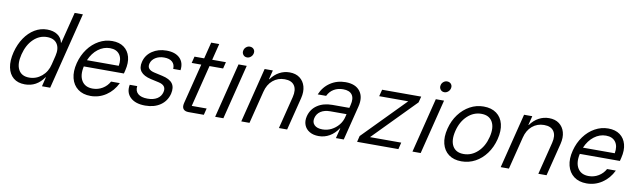

<svg xmlns="http://www.w3.org/2000/svg" viewBox="-42 -1208 5726 1725"><g transform="rotate(10 2821.0 -345.0)"><path d="M202.5 10Q137.5 10 97.5 -23.3Q57.5 -56.7 45.4 -116.7Q33.3 -176.7 53.3 -257.5Q73.3 -334.2 112.1 -390.8Q150.8 -447.5 203.3 -478.8Q255.8 -510 315.8 -510Q373.3 -510 410.8 -484.6Q448.3 -459.2 457.5 -415H460.8L532.5 -700H607.5L432.5 0H357.5L378.3 -85H375Q310 10 202.5 10ZM230 -56.7Q294.2 -56.7 344.2 -98.8Q394.2 -140.8 410 -209.2L430 -290.8Q446.7 -360 418.8 -401.7Q390.8 -443.3 326.7 -443.3Q256.7 -443.3 202.9 -391.2Q149.2 -339.2 126.7 -250Q104.2 -160.8 132.1 -108.8Q160 -56.7 230 -56.7Z M801.7 10Q731.7 10 685.8 -24.6Q640 -59.2 624.6 -120Q609.2 -180.8 629.2 -259.2Q648.3 -333.3 690 -390Q731.7 -446.7 788.8 -478.3Q845.8 -510 910 -510Q975 -510 1016.7 -479.6Q1058.3 -449.2 1072.9 -395.4Q1087.5 -341.7 1070 -270.8L1062.5 -240.8H696.7Q678.3 -157.5 709.2 -107.9Q740 -58.3 809.2 -58.3Q857.5 -58.3 898.3 -82.9Q939.2 -107.5 961.7 -149.2H1041.7Q1005.8 -75 942.1 -32.5Q878.3 10 801.7 10ZM715 -300.8H1005Q1016.7 -366.7 988.3 -405Q960 -443.3 900.8 -443.3Q842.5 -443.3 792.9 -405.4Q743.3 -367.5 715 -300.8Z M1300 10Q1210.8 10 1164.6 -33.8Q1118.3 -77.5 1131.7 -150H1200Q1194.2 -105 1222.9 -80Q1251.7 -55 1310 -55Q1363.3 -55 1397.5 -76.2Q1431.7 -97.5 1441.7 -136.7Q1458.3 -200 1385.8 -216.7L1310.8 -233.3Q1176.7 -263.3 1204.2 -371.7Q1219.2 -435 1274.2 -472.5Q1329.2 -510 1405 -510Q1485 -510 1526.7 -468.8Q1568.3 -427.5 1558.3 -358.3H1491.7Q1494.2 -399.2 1468.8 -422.1Q1443.3 -445 1394.2 -445Q1348.3 -445 1315.4 -424.2Q1282.5 -403.3 1273.3 -369.2Q1265.8 -340.8 1280 -322.9Q1294.2 -305 1330 -296.7L1405 -280Q1474.2 -265 1500 -229.6Q1525.8 -194.2 1511.7 -135Q1494.2 -66.7 1438.3 -28.3Q1382.5 10 1300 10Z M1695 0Q1661.7 0 1647.1 -17.9Q1632.5 -35.8 1640.8 -71.7L1733.3 -440H1645.8L1660.8 -500H1749.2L1786.7 -650H1860L1822.5 -500H1947.5L1932.5 -440H1808.3L1713.3 -60H1849.2L1834.2 0Z M1937.5 0 2062.5 -500H2137.5L2012.5 0ZM2126.7 -575Q2103.3 -575 2090.4 -592.5Q2077.5 -610 2083.3 -632.5Q2087.5 -650.8 2102.5 -662.9Q2117.5 -675 2135 -675Q2159.2 -675 2172.5 -658.3Q2185.8 -641.7 2179.2 -617.5Q2174.2 -599.2 2159.2 -587.1Q2144.2 -575 2126.7 -575Z M2175.8 0 2300.8 -500H2375.8L2355 -416.7H2358.3Q2391.7 -462.5 2435 -485.8Q2478.3 -509.2 2528.3 -509.2Q2584.2 -509.2 2620.8 -481.7Q2657.5 -454.2 2670.8 -407.1Q2684.2 -360 2669.2 -299.2L2594.2 0H2519.2L2593.3 -295.8Q2610 -363.3 2584.2 -402.1Q2558.3 -440.8 2495 -440.8Q2432.5 -440.8 2387.1 -402.5Q2341.7 -364.2 2325 -295.8L2250.8 0Z M2882.5 9.2Q2833.3 9.2 2798.8 -11.2Q2764.2 -31.7 2750.4 -67.5Q2736.7 -103.3 2747.5 -147.5Q2764.2 -214.2 2819.6 -251.3Q2875 -288.3 2956.7 -288.3H3110.8L3117.5 -315Q3133.3 -376.7 3110 -410Q3086.7 -443.3 3027.5 -443.3Q2980 -443.3 2943.3 -421.7Q2906.7 -400 2886.7 -358.3H2810Q2839.2 -429.2 2900 -469.6Q2960.8 -510 3038.3 -510Q3129.2 -510 3170.4 -456.2Q3211.7 -402.5 3189.2 -313.3L3110.8 0H3039.2L3062.5 -92.5H3059.2Q3026.7 -43.3 2981.2 -17.1Q2935.8 9.2 2882.5 9.2ZM2905.8 -55.8Q2949.2 -55.8 2987.1 -75Q3025 -94.2 3052.5 -127.5Q3080 -160.8 3090 -204.2L3095.8 -228.3H2947.5Q2895 -228.3 2860.8 -206.2Q2826.7 -184.2 2816.7 -143.3Q2807.5 -104.2 2831.7 -80Q2855.8 -55.8 2905.8 -55.8Z M3232.5 0 3245.8 -55 3621.7 -438.3H3356.7L3372.5 -500H3729.2L3715 -445L3339.2 -61.7H3624.2L3609.2 0Z M3737.5 0 3862.5 -500H3937.5L3812.5 0ZM3926.7 -575Q3903.3 -575 3890.4 -592.5Q3877.5 -610 3883.3 -632.5Q3887.5 -650.8 3902.5 -662.9Q3917.5 -675 3935 -675Q3959.2 -675 3972.5 -658.3Q3985.8 -641.7 3979.2 -617.5Q3974.2 -599.2 3959.2 -587.1Q3944.2 -575 3926.7 -575Z M4185 10Q4114.2 10 4068.3 -24.2Q4022.5 -58.3 4007.1 -118.8Q3991.7 -179.2 4011.7 -257.5Q4030.8 -333.3 4073.3 -390Q4115.8 -446.7 4173.8 -478.3Q4231.7 -510 4298.3 -510Q4370 -510 4415.8 -476.2Q4461.7 -442.5 4476.7 -382.5Q4491.7 -322.5 4471.7 -242.5Q4452.5 -166.7 4410.4 -109.6Q4368.3 -52.5 4310.4 -21.2Q4252.5 10 4185 10ZM4193.3 -58.3Q4265 -58.3 4320.8 -110.4Q4376.7 -162.5 4398.3 -250Q4420 -337.5 4390.4 -389.6Q4360.8 -441.7 4289.2 -441.7Q4218.3 -441.7 4162.5 -389.6Q4106.7 -337.5 4085 -250Q4063.3 -161.7 4092.5 -110Q4121.7 -58.3 4193.3 -58.3Z M4542.5 0 4667.5 -500H4742.5L4721.7 -416.7H4725Q4758.3 -462.5 4801.7 -485.8Q4845 -509.2 4895 -509.2Q4950.8 -509.2 4987.5 -481.7Q5024.2 -454.2 5037.5 -407.1Q5050.8 -360 5035.8 -299.2L4960.8 0H4885.8L4960 -295.8Q4976.7 -363.3 4950.8 -402.1Q4925 -440.8 4861.7 -440.8Q4799.2 -440.8 4753.8 -402.5Q4708.3 -364.2 4691.7 -295.8L4617.5 0Z M5326.7 10Q5256.7 10 5210.8 -24.6Q5165 -59.2 5149.6 -120Q5134.2 -180.8 5154.2 -259.2Q5173.3 -333.3 5215 -390Q5256.7 -446.7 5313.8 -478.3Q5370.8 -510 5435 -510Q5500 -510 5541.7 -479.6Q5583.3 -449.2 5597.9 -395.4Q5612.5 -341.7 5595 -270.8L5587.5 -240.8H5221.7Q5203.3 -157.5 5234.2 -107.9Q5265 -58.3 5334.2 -58.3Q5382.5 -58.3 5423.3 -82.9Q5464.2 -107.5 5486.7 -149.2H5566.7Q5530.8 -75 5467.1 -32.5Q5403.3 10 5326.7 10ZM5240 -300.8H5530Q5541.7 -366.7 5513.3 -405Q5485 -443.3 5425.8 -443.3Q5367.5 -443.3 5317.9 -405.4Q5268.3 -367.5 5240 -300.8Z"/></g></svg>

Font: Funnel Sans Light Light
Style: Italic
Weight: 300
Italic angle: -14.036°
Version: Version 1.000